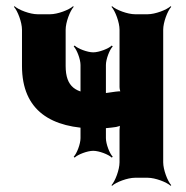

<svg xmlns="http://www.w3.org/2000/svg" viewBox="-20 -574 600 620"><path d="M322 -128V-364C322 -383 334 -414 344 -424L341 -427C331 -417 300 -405 281 -405C262 -405 231 -417 221 -427L218 -424C228 -414 240 -383 240 -364V-128C240 -109 228 -78 218 -68L221 -65C231 -75 262 -87 281 -87C300 -87 331 -75 341 -65L344 -68C334 -78 322 -109 322 -128ZM292 -272C225 -272 192 -293 192 -361V-478C192 -502 206 -539 218 -552L216 -554C203 -542 166 -528 142 -528H101C77 -528 40 -542 27 -554L25 -552C37 -539 51 -502 51 -478V-361C51 -216 146 -159 292 -159C314 -159 335 -161 355 -164C361 -165 370 -168 373 -171L370 -174C367 -171 366 -160 366 -154V-50C366 -26 352 11 340 24L342 26C355 14 392 0 416 0H457C481 0 518 14 531 26L533 24C521 11 507 -26 507 -50V-478C507 -502 521 -539 533 -552L531 -554C518 -542 481 -528 457 -528H416C392 -528 355 -542 342 -554L340 -552C352 -539 366 -502 366 -478V-293C366 -288 368 -277 371 -274L374 -278C370 -280 359 -279 353 -278C334 -275 315 -272 292 -272Z"/></svg>

Font: Asimov
Style: Edge
Weight: 500
Designer: Google
Version: Version 2.000980: 2014